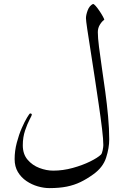

<svg xmlns="http://www.w3.org/2000/svg" viewBox="-20 -802 666 987"><path d="M541.5 -85.4Q541.5 -41 525.4 8.8Q509.3 58.6 459.5 94.2Q426.3 118.2 394 133.8Q361.8 149.4 323.5 157.2Q285.2 165 233.9 165Q205.6 165 174.3 156Q143.1 147 116 128.7Q88.9 110.4 72 82.3Q55.2 54.2 55.2 16.1Q55.2 -26.4 66.2 -68.1Q77.1 -109.9 92 -143.8Q106.9 -177.7 119.4 -198.2Q131.8 -218.8 134.8 -218.8Q143.6 -218.8 143.6 -211.9Q143.6 -209 132.1 -187.3Q120.6 -165.5 108.9 -131.1Q97.2 -96.7 97.2 -55.2Q97.2 -9.8 121.8 19Q146.5 47.9 182.6 61.5Q218.8 75.2 253.4 75.2Q303.7 75.2 354 61.3Q404.3 47.4 443.4 28.1Q482.4 8.8 499 -7.3Q504.4 -12.7 507.8 -29.8Q511.2 -46.9 511.2 -56.2Q511.2 -84.5 504.6 -139.6Q498 -194.8 487.8 -263.4Q477.5 -332 467.3 -401.4Q456.1 -476.1 445.6 -542Q435.1 -607.9 428.5 -652.6Q421.9 -697.3 421.9 -708.5Q421.9 -725.1 430.7 -748.8Q439.5 -772.5 458 -781.7Q462.9 -781.7 472.4 -770.8Q481.9 -759.8 491.9 -744.9Q502 -730 509 -717Q516.1 -704.1 516.1 -700.2Q504.4 -692.9 493.7 -675.5Q482.9 -658.2 482.9 -636.7Q482.9 -608.9 488.8 -561.8Q494.6 -514.6 503.4 -455.6Q512.2 -396.5 521 -332Q529.8 -267.6 535.6 -204.1Q541.5 -140.6 541.5 -85.4Z"/></svg>

Font: Scheherazade New Rohingya
Style: Regular
Weight: 400
Designer: SIL International
Foundry: SIL International
Version: Version 3.000 ; LngRng